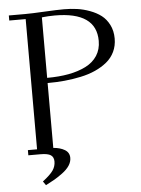

<svg xmlns="http://www.w3.org/2000/svg" viewBox="-58 -754 700 956"><g transform="rotate(-5 291.5 -276.5)"><path d="M22 -676.8V-702.1H104Q136.7 -702.1 200.2 -705.6Q263.7 -709 297.9 -709Q331.5 -709 363.3 -704.6Q395 -700.2 427.2 -688.2Q459.5 -676.3 483.2 -658.2Q506.8 -640.1 522 -610.1Q537.1 -580.1 537.1 -542Q537.1 -505.4 522.9 -475.8Q508.8 -446.3 483.4 -425.5Q458 -404.8 425 -389.9Q392.1 -375 351.6 -366.5Q311 -357.9 270.3 -354Q229.5 -350.1 185.1 -350.1V-25.9Q218.8 -23.4 241.9 -9.8Q265.1 3.9 265.1 30.8Q265.1 50.8 252.7 69.6Q240.2 88.4 216.8 105.5Q193.4 122.6 176 132.6Q158.7 142.6 132.8 155.8L119.1 136.2Q157.7 106.4 171.4 86.2Q185.1 65.9 185.1 42Q185.1 20 170.2 10Q155.3 0 119.1 0H58.1V-25.9H104V-676.8ZM185.1 -376Q244.6 -376 293 -385Q341.3 -394 378.7 -412.8Q416 -431.6 436.5 -463.1Q457 -494.6 457 -537.1Q457 -682.1 250 -682.1Q233.9 -682.1 217.8 -681.2Q201.7 -680.2 193.4 -679.2L185.1 -678.2Z"/></g></svg>

Font: Dehuti
Style: Book
Weight: 400
Version: Version 1.2